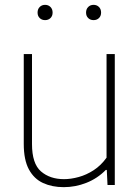

<svg xmlns="http://www.w3.org/2000/svg" viewBox="-20 -763 578 792"><path d="M243 9Q195 9 157.8 -8Q120.5 -25 99.2 -64.2Q78 -103.5 78 -169.5V-540H112V-169Q112 -88 149 -56Q186 -24 244 -24Q272.5 -24 304.5 -32.8Q336.5 -41.5 366.5 -61Q396.5 -80.5 419.5 -112.5V-540H453.5V0H423.5L420.5 -62H416.5Q381.5 -26.5 336.2 -8.8Q291 9 243 9ZM366 -680Q352.5 -680 343.8 -688.5Q335 -697 335 -711Q335 -725.5 343.8 -734.2Q352.5 -743 366 -743Q379.5 -743 388.2 -734.2Q397 -725.5 397 -711Q397 -697 388.2 -688.5Q379.5 -680 366 -680ZM166 -680Q152.5 -680 143.8 -688.5Q135 -697 135 -711Q135 -725.5 143.8 -734.2Q152.5 -743 166 -743Q179.5 -743 188.2 -734.2Q197 -725.5 197 -711Q197 -697 188.2 -688.5Q179.5 -680 166 -680Z"/></svg>

Font: Encode Sans Condensed Thin Thin
Style: Regular
Weight: 250
Version: Version 3.002